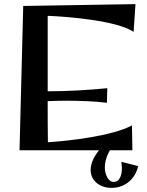

<svg xmlns="http://www.w3.org/2000/svg" viewBox="-20 -731 714 934"><path d="M570 56C572 67 573 78 573 88C573 113 566 154 533 154C503 154 490 110 490 86C490 56 499 26 515 0H624L622 -121C528 -70 321 -46 213 -39C212 -101 212 -156 212 -239C241 -240 270 -241 299 -241C360 -241 440 -239 500 -231L502 -302C414 -293 306 -287 218 -287H212V-654C313 -650 548 -631 630 -576L639 -711L93 -702L75 0H462C439 28 421 61 421 96C421 152 470 183 522 183C587 183 638 141 652 77Z"/></svg>

Font: Original Surfer
Style: Regular
Weight: 400
Designer: Astigmatic (AOETI)
Foundry: Astigmatic (AOETI)
Version: Version 1.001